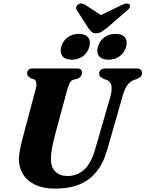

<svg xmlns="http://www.w3.org/2000/svg" viewBox="-20 -1106 863 1139"><path d="M545.9 -225.4 634.7 -532.5Q645.8 -574.6 640.9 -599Q635.9 -623.4 611 -632.7L597.2 -637Q580.4 -644.7 574.1 -652Q567.8 -659.3 568.2 -670.5Q568.2 -683 578.1 -691.5Q587.9 -700 607 -700H790.1Q806.7 -700 814.7 -692.6Q822.7 -685.1 822.7 -673.3Q822.7 -658.8 814.2 -650.9Q805.8 -642.9 789.8 -636.4L775.1 -631.8Q749.5 -621.5 733.4 -597.8Q717.3 -574.1 704.8 -527.6L616.8 -219.8Q593.3 -137.6 551.4 -86.3Q509.6 -35 449.2 -11Q388.8 13 308.6 13Q235.4 13 187.3 -10.7Q139.1 -34.4 115.5 -74.3Q91.8 -114.2 92.2 -163.3Q92.6 -183.8 97.3 -210.5Q101.9 -237.2 108.7 -264.6Q115.4 -292.1 121.7 -314.8L192.2 -579.8Q198.1 -599.4 195.3 -615.3Q192.4 -631.1 182 -635.9L162.8 -641.6Q150.6 -649.5 145.6 -655.7Q140.5 -661.8 140.9 -673.1Q141.3 -684.3 149.7 -692.2Q158.1 -700 172.8 -700H433.5Q466.8 -700 466.8 -675Q466.4 -664.2 459.5 -653.9Q452.6 -643.6 438.6 -638.7L416.5 -633.4Q401.6 -628.6 394.5 -615.9Q387.4 -603.2 379.9 -578L309 -315.4Q294.8 -261.7 288.5 -226.9Q282.3 -192.1 281.9 -167.2Q281.5 -114.5 308.1 -88.1Q334.7 -61.8 381.4 -61.8Q435.7 -61.8 477.9 -98.3Q520.1 -134.9 545.9 -225.4ZM406 -751.8Q367.9 -751.8 350.9 -772.3Q333.8 -792.8 343.3 -828Q352.9 -863.7 381.1 -884.3Q409.3 -905 447.5 -905Q486 -905 502.6 -884.3Q519.3 -863.7 509.7 -828Q500.1 -793.6 472.3 -772.7Q444.5 -751.8 406 -751.8ZM623.5 -751.8Q585.4 -751.8 568.1 -772.3Q550.9 -792.8 560.5 -828Q570.1 -863.3 598.3 -884.1Q626.5 -905 664.6 -905Q703.9 -905 720.7 -884.3Q737.6 -863.7 728 -828Q718.5 -793.6 690.4 -772.7Q662.4 -751.8 623.5 -751.8ZM611.6 -995.1 485.7 -1077.3Q463.4 -1092.4 443.8 -1079.8Q436.1 -1074.7 432.5 -1065.1Q428.9 -1055.5 436.5 -1044.8L504.1 -939.3Q514.1 -925.8 523.2 -917.2Q532.4 -908.6 550.3 -908.6Q567.8 -908.6 581.5 -917.2Q595.2 -925.8 613.3 -939.3L734.9 -1044.8Q748.6 -1055.5 750.8 -1065.1Q753 -1074.7 748.2 -1079.8Q742.5 -1085.8 731.2 -1085.2Q720 -1084.6 704.7 -1077.3L534.3 -995.1Z"/></svg>

Font: Fraunces
Style: Italic
Weight: 900
Italic angle: -16°
Version: Version 1.000;[0bf87f6ff]